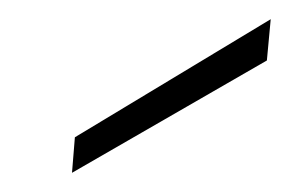

<svg xmlns="http://www.w3.org/2000/svg" viewBox="-20 -721 302 200"><path d="M55 -541 58 -578 262 -701 258 -658Z"/></svg>

Font: DM Sans 20pt ExtraLight
Style: Italic
Weight: 250
Italic angle: -10°
Version: Version 4.004;gftools[0.9.30]